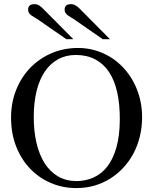

<svg xmlns="http://www.w3.org/2000/svg" viewBox="-20 -915 763 950"><path d="M683.1 -335Q683.1 -285.2 671.9 -239.5Q660.6 -193.8 639.9 -155Q619.1 -116.2 589.8 -84.7Q560.5 -53.2 524.4 -30.8Q488.3 -8.3 446.3 3.7Q404.3 15.6 357.9 15.6Q290.5 15.6 231.7 -9.5Q172.9 -34.7 128.9 -80.6Q85 -126.5 59.8 -190.7Q34.7 -254.9 34.7 -333Q34.7 -407.2 60.1 -470.5Q85.4 -533.7 130.1 -579.8Q174.8 -626 235.4 -651.9Q295.9 -677.7 366.7 -677.7Q410.2 -677.7 450.4 -666Q490.7 -654.3 525.9 -632.8Q561 -611.3 589.8 -580.6Q618.7 -549.8 639.4 -511.7Q660.2 -473.6 671.6 -429.2Q683.1 -384.8 683.1 -335ZM572.8 -322.3Q573.2 -397.9 560.1 -457.5Q546.9 -517.1 519.8 -558.1Q492.7 -599.1 451.9 -620.8Q411.1 -642.6 356 -643.1Q306.2 -643.1 267.3 -621.8Q228.5 -600.6 201.7 -560.8Q174.8 -521 160.9 -464.1Q147 -407.2 147 -335.9Q147 -265.6 160.6 -207.5Q174.3 -149.4 200.7 -107.7Q227.1 -65.9 266.4 -42.7Q305.7 -19.5 356.9 -19Q404.3 -19 443.8 -37.1Q483.4 -55.2 512 -92.5Q540.5 -129.9 556.4 -187Q572.3 -244.1 572.8 -322.3ZM308.1 -721.2 163.6 -821.3Q156.2 -826.2 148.2 -830.6Q140.1 -835 133.8 -839.8Q127.4 -844.7 123.3 -851.1Q119.1 -857.4 119.1 -867.2Q119.1 -880.4 126.7 -887.5Q134.3 -894.5 151.4 -894.5Q167 -894.5 180.2 -883.5Q193.4 -872.6 204.1 -860.8L342.8 -721.2ZM488.3 -721.2 343.8 -821.3Q336.4 -826.2 328.6 -830.6Q320.8 -835 314.5 -839.8Q308.1 -844.7 304 -851.1Q299.8 -857.4 299.8 -867.2Q299.8 -880.4 307.1 -887.5Q314.5 -894.5 331.5 -894.5Q340.3 -894.5 347.4 -891.4Q354.5 -888.2 361.1 -883.5Q367.7 -878.9 373.5 -872.8Q379.4 -866.7 385.3 -860.8L523.9 -721.2Z"/></svg>

Font: Doulos SIL
Style: Regular
Weight: 400
Designer: Walt Agee, Victor Gaultney, Peter Martin, Debbi Hosken
Foundry: SIL International
Version: Version 4.110; 2011; Maintenance release